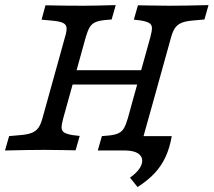

<svg xmlns="http://www.w3.org/2000/svg" viewBox="-23 -591 839 754"><path d="M182 -509.9 140.3 -513.8 155.6 -570.2Q217.7 -568.5 304.4 -568.5H308.1H307.3Q344.5 -568.5 431.5 -571L415.4 -514.5L388.7 -512.2Q363.6 -509.7 349.8 -502.9Q336.1 -496.1 328.5 -482.8Q321 -469.5 313.8 -445.2L292.8 -369.4H211.2L232.2 -445.2Q239.5 -468.8 238.4 -481.8Q237.3 -494.7 224.3 -501Q211.3 -507.4 182 -509.9ZM-3.4 0 12.8 -56.5 56.6 -60.4Q86 -62.8 102.3 -69.5Q118.5 -76.3 127.8 -89.2Q137 -102.2 143.5 -125.8L211.2 -369.4H292.8L225.1 -125.8Q218.5 -101.4 218.9 -89.3Q219.2 -77.1 229 -70.7Q238.9 -64.3 262.5 -60.4L290 -57.2L273.8 -0.7Q249.4 -1.6 225.7 -1.6Q189.1 -2.4 151 -2.4H149.2H150.3Q89.2 -2.4 -3.4 0ZM239.2 -315.3H577.3L560.4 -258.9H223.1ZM530 -510.6 502.6 -513.8 518.7 -570.2Q543.1 -570.1 566.8 -569.4Q603.5 -569.3 641.6 -568.5H643.3H642.2Q703.3 -568.5 795.9 -571L779.8 -514.5L735.9 -510.6Q706.5 -508.2 690.2 -501.4Q674 -494.7 664.8 -481.7Q655.6 -468.8 649 -445.2L581.3 -201.6H499.7L567.5 -445.2Q574 -469.5 573.7 -481.7Q573.4 -493.8 563.5 -500.2Q553.7 -506.6 530 -510.6ZM361 0 377.1 -56.5 403.9 -58.8Q429 -61.2 442.7 -68Q456.5 -74.8 464.1 -88.1Q471.6 -101.4 478.8 -125.8L499.7 -201.6H581.3L524.9 0L484.5 -2.4H485.3Q448.1 -2.4 361 0ZM449.4 -57.3 530.3 -79.2 539.4 -57.3 527.7 -56.5H651.6Q643.4 -9.9 627.2 25.1Q611.1 60 584.8 88.5Q558.5 117 517.3 143.5L487.4 106.7Q510.9 90 523.3 72.8Q535.6 55.6 535.6 39.6Q534.8 21.3 518.5 11.1Q502.1 0.8 470.7 0H361Z"/></svg>

Font: Playfair Micro SmCond SmLight
Style: Italic
Weight: 360
Width: 4
Italic angle: -15.6°
Designer: Claus Eggers Sørensen
Foundry: Claus Eggers Sørensen
Version: Version 2.203;Glyphs 3.3 (3326)